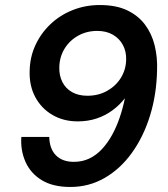

<svg xmlns="http://www.w3.org/2000/svg" viewBox="-20 -732 669 764"><path d="M260 12Q190 12 145.5 -15.5Q101 -43 81 -89Q61 -135 65 -187H176Q177 -140 202.5 -114Q228 -88 274 -88Q308 -88 336 -101.5Q364 -115 386.5 -139.5Q409 -164 426.5 -196Q444 -228 456.5 -265Q469 -302 477 -341Q456 -314 427.5 -293Q399 -272 364.5 -260.5Q330 -249 289 -249Q233 -249 189 -274.5Q145 -300 120.5 -345.5Q96 -391 98 -450Q99 -505 121 -552.5Q143 -600 181 -636Q219 -672 269.5 -692Q320 -712 377 -712Q442 -712 486 -691Q530 -670 557 -634Q584 -598 595.5 -551Q607 -504 605 -452Q603 -356 577 -272Q551 -188 505 -124Q459 -60 396.5 -24Q334 12 260 12ZM328 -351Q371 -351 405.5 -370Q440 -389 460.5 -421.5Q481 -454 482 -494Q483 -527 469 -553Q455 -579 429 -594Q403 -609 367 -609Q325 -609 291 -590Q257 -571 237 -538.5Q217 -506 216 -465Q215 -432 228 -406Q241 -380 266.5 -365.5Q292 -351 328 -351Z"/></svg>

Font: DM Sans 18pt SemiBold
Style: Italic
Weight: 600
Italic angle: -10°
Designer: Colophon Foundry, Jonny Pinhorn
Foundry: Colophon Foundry
Version: Version 4.004;gftools[0.9.30]